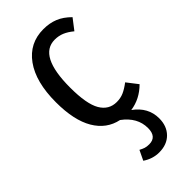

<svg xmlns="http://www.w3.org/2000/svg" viewBox="-246 -591 883 883"><g transform="rotate(-45 195.5 -149.0)"><path d="M376 -46Q328 2 265 11Q329 57 329 129Q329 179 299 209.5Q269 240 218 240Q176 240 139 215L162 167Q175 174 185.5 177.5Q196 181 212 181Q261 181 261 124Q261 55 196 7Q124 -8 84.5 -75Q45 -142 45 -259Q45 -391 98 -464.5Q151 -538 242 -538Q282 -538 314 -525Q346 -512 376 -482L336 -430Q313 -449 291.5 -458Q270 -467 245 -467Q139 -467 139 -261Q139 -154 166 -108Q193 -62 244 -62Q269 -62 289.5 -71Q310 -80 335 -99Z"/></g></svg>

Font: Fira Sans Extra Condensed
Style: Regular
Weight: 400
Width: 1
Designer: Carrois Corporate & Edenspiekermann AG
Foundry: Carrois Corporate GbR & Edenspiekermann AG
Version: Version 4.203